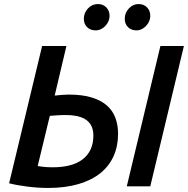

<svg xmlns="http://www.w3.org/2000/svg" viewBox="-20 -920 928 948"><path d="M217 8Q169 8 116.5 1.5Q64 -5 25 -15L188 -693H308L250 -448Q266 -450 285.5 -451.5Q305 -453 319 -453Q387 -453 433.5 -438.5Q480 -424 508.5 -398.5Q537 -373 550 -337.5Q563 -302 563 -259Q563 -199 541 -149.5Q519 -100 475.5 -65Q432 -30 367 -11Q302 8 217 8ZM241 -94Q287 -94 324 -103.5Q361 -113 387 -132.5Q413 -152 427 -181.5Q441 -211 441 -251Q441 -285 426 -307.5Q411 -330 380.5 -341Q350 -352 304 -352Q280 -352 260.5 -350.5Q241 -349 226 -348L166 -100Q177 -98 196.5 -96Q216 -94 241 -94ZM606 0 772 -693H888L722 0ZM654 -770Q628 -770 612 -786Q596 -802 596 -827Q596 -857 616.5 -878.5Q637 -900 664 -900Q690 -900 706 -883.5Q722 -867 722 -842Q722 -823 712 -806.5Q702 -790 686.5 -780Q671 -770 654 -770ZM452 -770Q426 -770 410 -786Q394 -802 394 -827Q394 -857 414.5 -878.5Q435 -900 463 -900Q489 -900 505 -883.5Q521 -867 521 -842Q521 -823 511 -806.5Q501 -790 485.5 -780Q470 -770 452 -770Z"/></svg>

Font: Ubuntu Sans SemiBold
Style: Italic
Weight: 600
Italic angle: -13.5°
Designer: Dalton Maag Ltd
Foundry: Dalton Maag Ltd
Version: Version 1.006